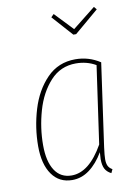

<svg xmlns="http://www.w3.org/2000/svg" viewBox="-86 -806 631 874"><g transform="rotate(-10 230.0 -369.5)"><path d="M399 -495 345 -112Q340 -74 340 -57Q340 -38 345.5 -26.5Q351 -15 365 -7L357 10Q337 0 328.5 -16.5Q320 -33 320 -61Q320 -69 322 -93Q293 -44 256.5 -17Q220 10 177 10Q117 10 83.5 -37.5Q50 -85 50 -168Q50 -254 75 -337Q100 -420 153 -474.5Q206 -529 285 -529Q347 -529 399 -495ZM73 -169Q73 -94 100 -52.5Q127 -11 178 -11Q259 -11 325 -128L376 -486Q335 -510 284 -510Q213 -510 165.5 -458Q118 -406 95.5 -327.5Q73 -249 73 -169ZM410 -749 421 -736 309 -641H296L211 -736L224 -749L304 -665Z"/></g></svg>

Font: Fira Sans Extra Condensed Thin
Style: Italic
Weight: 250
Width: 3
Italic angle: -8°
Designer: Carrois Corporate & Edenspiekermann AG
Foundry: Carrois Corporate GbR & Edenspiekermann AG
Version: Version 4.203